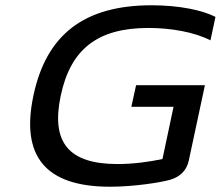

<svg xmlns="http://www.w3.org/2000/svg" viewBox="-20 -699 837 728"><path d="M778 -546 797 -635C748 -660 661 -679 555 -679C298 -679 156 -567 107 -338C57 -105 154 9 397 9C488 9 588 -7 624 -17C662 -28 688 -52 696 -91L757 -376H496L478 -294H638L596 -96C544 -85 484 -77 426 -77C241 -77 173 -158 210 -335C247 -512 349 -593 543 -593C629 -593 718 -577 778 -546Z"/></svg>

Font: LT Wave
Style: Italic
Weight: 400
Designer: Daniel Lyons
Version: Version 2.5 (Glyphs App)